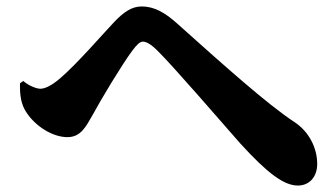

<svg xmlns="http://www.w3.org/2000/svg" viewBox="-20 -638 1040 595"><path d="M42 -380C41 -341 46 -314 61 -291C89 -247 143 -213 189 -213C230 -213 246 -245 266 -280C293 -330 358 -438 390 -481C405 -501 414 -509 423 -509C433 -509 448 -501 468 -481C515 -435 667 -259 725 -193C809 -101 860 -63 903 -63C939 -63 963 -90 963 -130C963 -180 937 -231 892 -260C807 -316 671 -438 528 -566C490 -600 457 -618 419 -618C388 -618 363 -600 335 -571C307 -542 219 -440 166 -395C139 -372 119 -363 105 -363C94 -363 71 -371 52 -387Z"/></svg>

Font: Source Han Serif KR Heavy
Style: Regular
Weight: 900
Designer: Ryoko NISHIZUKA 西塚涼子 (kana & ideographs); Frank Grießhammer (Latin, Greek & Cyrillic); Wenlong ZHANG 张文龙 (bopomofo); San
Foundry: Adobe
Version: Version 2.001;hotconv 1.1.0;makeotfexe 2.6.0